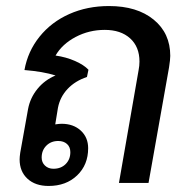

<svg xmlns="http://www.w3.org/2000/svg" viewBox="-20 -606 627 636"><path d="M544 -421Q544 -409 540 -383L472 0H374L439 -373Q442 -388 442 -402Q442 -451 411 -479Q380 -507 327 -507Q275 -507 230.5 -483.5Q186 -460 164 -422Q199 -417 228.5 -404Q258 -391 273 -375L268 -351Q229 -338 204 -311.5Q179 -285 172 -249L163 -194Q177 -196 184 -196Q223 -196 247.5 -173.5Q272 -151 272 -115Q272 -60 235.5 -25Q199 10 141 10Q97 10 71 -14Q45 -38 45 -78Q45 -86 47 -100L73 -245Q80 -282 104 -311.5Q128 -341 164 -356Q123 -369 61 -374Q72 -436 111 -484.5Q150 -533 209.5 -559.5Q269 -586 341 -586Q434 -586 489 -541Q544 -496 544 -421ZM173 -139Q149 -139 133.5 -123.5Q118 -108 118 -84Q118 -68 129 -57.5Q140 -47 157 -47Q182 -47 197.5 -62.5Q213 -78 213 -102Q213 -119 202 -129Q191 -139 173 -139Z"/></svg>

Font: Sarabun Medium
Style: Italic
Weight: 500
Italic angle: -10°
Designer: Suppakit Chalermlarp | Katatrad Co.,Ltd.
Foundry: Cadson Demak Co.,Ltd.
Version: Version 1.000; ttfautohint (v1.6)